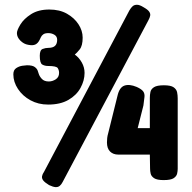

<svg xmlns="http://www.w3.org/2000/svg" viewBox="-20 -754 806 806"><path d="M186 23Q168 12 161.5 3.5Q155 -5 156.5 -14Q158 -23 165 -33L523 -710Q530 -722 537 -728Q544 -734 555 -734Q566 -734 582 -724Q600 -714 606 -705.5Q612 -697 610.5 -688.5Q609 -680 603 -669L243 10Q238 20 231 26Q224 32 213.5 31.5Q203 31 186 23ZM182 -315Q141 -315 108 -333Q75 -351 55.5 -380.5Q36 -410 36 -442Q36 -460 48 -468Q60 -476 74 -478Q88 -480 93 -480Q116 -480 125.5 -473Q135 -466 138 -458Q139 -456 142.5 -444.5Q146 -433 156 -422.5Q166 -412 185 -412Q200 -412 214 -421Q228 -430 228 -448Q228 -459 222.5 -468Q217 -477 182 -477Q168 -477 157.5 -483Q147 -489 147 -520Q147 -544 159 -548.5Q171 -553 182 -553Q202 -553 211 -561.5Q220 -570 220 -587Q220 -601 208.5 -608Q197 -615 183 -615Q169 -615 162 -610Q155 -605 152 -598.5Q149 -592 146 -586Q139 -572 128 -567Q117 -562 98 -566Q80 -569 65.5 -583.5Q51 -598 51 -615Q51 -627 65.5 -651Q80 -675 110.5 -694.5Q141 -714 187 -714Q230 -714 261 -696.5Q292 -679 309.5 -652Q327 -625 327 -596Q327 -562 314.5 -546.5Q302 -531 294 -525Q312 -512 323.5 -491.5Q335 -471 335 -448Q335 -416 318 -385Q301 -354 267 -334.5Q233 -315 182 -315ZM667 2Q639 2 627 -6Q615 -14 612.5 -25Q610 -36 610 -46L609 -105H477Q455 -105 442 -118Q429 -131 429 -156Q429 -165 430 -174.5Q431 -184 434 -194L473 -351Q481 -387 502 -394.5Q523 -402 554 -389Q574 -380 581 -370.5Q588 -361 586.5 -347Q585 -333 582 -311L558 -216H609V-343Q609 -356 611.5 -368Q614 -380 626.5 -388Q639 -396 668 -396Q697 -396 709 -387.5Q721 -379 723.5 -366.5Q726 -354 726 -341V-45Q726 -36 723.5 -25Q721 -14 709 -6Q697 2 667 2Z"/></svg>

Font: Fredoka SemiExpanded
Style: Bold
Weight: 700
Width: 6
Designer: Ben Nathan
Foundry: Milena B. Brandão, Ben Nathan
Version: Version 2.001